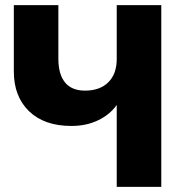

<svg xmlns="http://www.w3.org/2000/svg" viewBox="-20 -730 718 750"><path d="M436 0V-320Q409 -282 363 -260Q317 -238 259 -238Q153 -238 93.5 -295.5Q34 -353 34 -451V-710H208V-500Q208 -440 234 -408Q260 -376 312 -376Q370 -376 403 -408.5Q436 -441 436 -500V-710H610V0Z"/></svg>

Font: Geist ExtBd
Style: Regular
Weight: 400
Designer: Basement.studio, Andrés Briganti, Mateo Zaragoza
Foundry: Basement.studio, Vercel, Andrés Briganti, Guido Ferreyra, Mateo Zaragoza
Version: Version 1.401